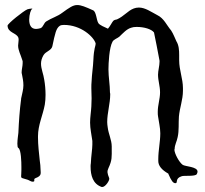

<svg xmlns="http://www.w3.org/2000/svg" viewBox="-20 -724 815 763"><path d="M384 19H387C399 19 417 -8 414 -16C406 -36 405 -43 411 -56C426 -88 424 -100 424 -135V-142C424 -168 411 -192 408 -218C407 -225 406 -232 406 -239C406 -275 418 -313 418 -349C418 -351 418 -353 417 -356C417 -387 411 -418 411 -448C411 -472 414 -535 427 -558C431 -567 447 -572 454 -578C468 -591 483 -609 502 -614C507 -616 514 -617 523 -617C554 -617 582 -608 592 -595C593 -593 612 -494 613 -488C614 -485 614 -482 614 -479C614 -462 608 -443 608 -427C608 -404 616 -381 616 -358V-356C616 -332 607 -306 607 -281V-276C607 -272 607 -267 608 -262C611 -239 617 -217 617 -194C617 -161 609 -126 609 -92V-84C609 -66 622 -49 649 -34V-33C661 -5 668 4 677 4C689 4 673 -15 703 -24C713 -27 756 -22 762 -32C764 -36 765 -39 765 -42C765 -62 716 -62 706 -69C692 -79 673 -114 673 -130C673 -130 673 -131 674 -131C674 -149 683 -162 686 -179C692 -205 689 -235 691 -261C694 -295 707 -328 707 -363V-374C707 -411 692 -446 692 -484V-505C692 -524 691 -544 681 -560C680 -561 668 -592 660 -603C642 -624 632 -651 605 -664C580 -677 557 -694 532 -694C502 -694 485 -672 464 -658C458 -654 452 -650 445 -647C440 -646 434 -645 430 -641C424 -634 418 -620 409 -610C396 -616 376 -624 371 -632C363 -644 363 -677 350 -683C319 -697 302 -704 287 -704C270 -704 256 -694 227 -673C209 -659 184 -652 164 -639C154 -633 152 -616 141 -612C134 -610 128 -609 123 -609C102 -609 96 -627 96 -646C96 -666 103 -688 108 -688C109 -688 107 -690 108 -690H107C101 -690 93 -688 89 -687C74 -681 10 -630 10 -622C11 -593 46 -594 53 -574C54 -571 54 -568 54 -565C54 -557 52 -550 52 -543C52 -524 62 -507 67 -490L70 -481V-473C70 -461 66 -448 66 -437C66 -435 66 -432 67 -430C70 -414 73 -402 73 -385C73 -368 68 -353 65 -337C64 -335 64 -333 64 -331C58 -286 55 -241 53 -196C53 -192 49 -170 49 -153C49 -144 50 -137 53 -136C64 -129 65 -80 65 -61V-49C65 -36 64 -29 64 -24C64 -15 67 -17 89 -10C96 -8 103 -2 109 -2H110C123 -2 110 -12 121 -16C148 -26 141 -36 141 -53C141 -62 140 -72 138 -86C135 -115 131 -148 131 -177V-183C131 -227 150 -265 158 -308C160 -320 161 -333 161 -347C161 -368 159 -389 156 -406C153 -429 143 -450 143 -471C143 -482 146 -493 153 -505C162 -520 184 -523 188 -540C199 -592 203 -611 217 -621C221 -624 227 -625 234 -625C302 -625 352 -578 360 -552V-549C360 -541 353 -533 351 -485C350 -458 345 -429 344 -401C343 -392 343 -383 343 -374C343 -360 344 -346 344 -333C344 -322 343 -312 343 -301C342 -281 338 -258 338 -237C338 -212 344 -188 347 -164V-149C347 -132 342 -103 341 -75C340 -71 340 -66 340 -62C340 -27 349 7 384 19Z"/></svg>

Font: Ancial
Style: Regular
Weight: 400
Designer: Daytona Mess (Anne-Dauphine Borione)
Foundry: Daytona Mess (Anne-Dauphine Borione)
Version: Version 1.000;Glyphs 3.2 (3192)